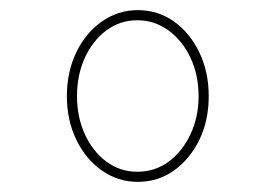

<svg xmlns="http://www.w3.org/2000/svg" viewBox="-20 -751 544 379"><path d="M252 -392Q213 -392 181 -414.5Q149 -437 130.5 -475.5Q112 -514 112 -561Q112 -609 130.5 -647.5Q149 -686 181 -708.5Q213 -731 252 -731Q292 -731 323.5 -708.5Q355 -686 373.5 -647.5Q392 -609 392 -561Q392 -513 373.5 -475Q355 -437 323.5 -414.5Q292 -392 252 -392ZM251 -412Q286 -412 313 -432Q340 -452 356 -486Q372 -520 372 -561Q372 -603 356 -637Q340 -671 312.5 -691Q285 -711 251 -711Q217 -711 190 -691Q163 -671 147.5 -637Q132 -603 132 -561Q132 -520 147.5 -486Q163 -452 190 -432Q217 -412 251 -412Z"/></svg>

Font: Lexend Peta Thin
Style: Regular
Weight: 250
Version: Version 1.007